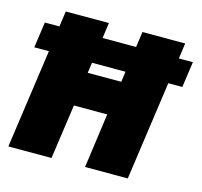

<svg xmlns="http://www.w3.org/2000/svg" viewBox="-100 -797 956 907"><g transform="rotate(15 377.5 -343.0)"><path d="M16 0 113 -686H324L288 -433H452L488 -686H697L600 0H391L428 -267H265L227 0ZM13 -484 31 -610H755L737 -484Z"/></g></svg>

Font: Chivo Medium Black
Style: Italic
Weight: 900
Italic angle: -8.05°
Version: Version 2.002